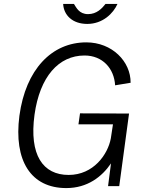

<svg xmlns="http://www.w3.org/2000/svg" viewBox="-20 -949 751 979"><path d="M579 -929H518C500 -906 473 -877 429 -877C383 -877 369 -911 357 -929H302C305 -872 349 -827 425 -827C504 -827 558 -881 579 -929ZM318 10C426 10 500 -48 546 -116L531 0H588L638 -370L388 -371L380 -315H556L545 -243C530 -162 457 -57 330 -57C199 -57 128 -158 156 -364C183 -558 279 -666 411 -666C503 -666 562 -600 567 -514L646 -527C647 -635 552 -733 420 -733C244 -733 111 -595 79 -359C49 -129 138 10 318 10Z"/></svg>

Font: United Sans Light
Style: Italic
Weight: 300
Italic angle: -8°
Designer: Pablo Impallari, Rodrigo Fuenzalida (Modified by Dan O. Williams)
Version: Version 1.000;PS 001.000;hotconv 1.0.88;makeotf.lib2.5.64775